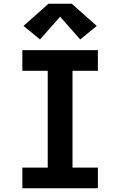

<svg xmlns="http://www.w3.org/2000/svg" viewBox="-20 -1002 640 1022"><path d="M99 0V-110H234V-625H99V-735H501V-625H366V-110H501V0ZM193 -792 105 -864 238 -982H362L495 -864L407 -792L300 -913Z"/></svg>

Font: Iosevka Curly XBdEx
Style: Regular
Weight: 800
Width: 7
Monospace: yes
Designer: Belleve Invis
Foundry: Belleve Invis
Version: Version 11.1.0; ttfautohint (v1.8.3)